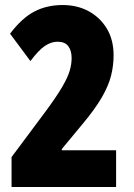

<svg xmlns="http://www.w3.org/2000/svg" viewBox="-20 -744 535 764"><path d="M442 0H26V-119L161 -300Q206 -361 228 -399Q250 -437 257.5 -463Q265 -489 265 -513Q265 -543 251.5 -560.5Q238 -578 209 -578Q184 -578 159 -561.5Q134 -545 101 -501L20 -610Q68 -673 117.5 -698.5Q167 -724 229 -724Q288 -724 333.5 -699Q379 -674 405.5 -629.5Q432 -585 432 -524Q432 -483 422 -443Q412 -403 385.5 -357Q359 -311 308 -250L226 -151V-146H442Z"/></svg>

Font: Noto Sans Gujarati UI ExtraCondensed Black
Style: Regular
Weight: 900
Width: 2
Designer: Jelle Bosma - Monotype Design Team, Universal Thirst
Foundry: Monotype Imaging Inc.
Version: Version 2.106; ttfautohint (v1.8.4.7-5d5b)